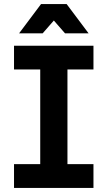

<svg xmlns="http://www.w3.org/2000/svg" viewBox="-20 -925 530 945"><path d="M416 -761H300L245 -824L190 -761H74L182 -905H308ZM440 -583H312V-117H440V0H49V-117H178V-583H49V-700H440Z"/></svg>

Font: TypoPRO Montserrat Alternates
Style: Regular
Weight: 500
Designer: Julieta Ulanovsky
Foundry: Julieta Ulanovsky
Version: Version 6.001